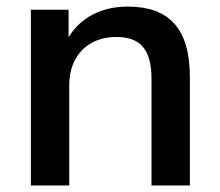

<svg xmlns="http://www.w3.org/2000/svg" viewBox="-20 -569 674 589"><path d="M192.4 0V-308.1C192.4 -396.5 249 -455.6 336.4 -455.6C408.2 -455.6 444.8 -419.9 444.8 -327.1V0H562.5V-332C562.5 -483.4 497.1 -548.8 371.6 -548.8C292 -548.8 227.1 -515.6 190.4 -454.6V-539.1H74.7V0Z"/></svg>

Font: Winston Medium
Style: Regular
Weight: 500
Designer: Vernon Adams, Kim Jin-seong, David Berlow, Cristiano Sobral
Foundry: The Winston Project Authors
Version: Version 3.004